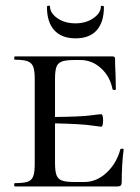

<svg xmlns="http://www.w3.org/2000/svg" viewBox="-20 -671 504 691"><path d="M425 -133Q418 -79 418 -15Q418 -7 414.5 -3.5Q411 0 403 0H34Q31 0 31 -6Q31 -12 34 -12Q65 -12 79.5 -17Q94 -22 99.5 -36.5Q105 -51 105 -81V-387Q105 -417 99.5 -431Q94 -445 79.5 -450.5Q65 -456 34 -456Q31 -456 31 -462Q31 -468 34 -468H385Q394 -468 394 -460Q394 -440 396 -398L397 -350Q397 -347 391.5 -347Q386 -347 385 -350Q376 -396 343.5 -425.5Q311 -455 269 -455H248Q217 -455 202.5 -449.5Q188 -444 183 -430Q178 -416 178 -386V-250Q269 -251 304 -255.5Q339 -260 344 -260Q351 -260 351 -238Q351 -215 344 -215Q340 -215 304.5 -220Q269 -225 178 -227V-85Q178 -56 183 -41.5Q188 -27 202.5 -21.5Q217 -16 248 -16H284Q327 -16 363 -49Q399 -82 413 -133Q414 -136 419.5 -136Q425 -136 425 -133ZM160 -648Q160 -624 186.5 -605.5Q213 -587 252 -587Q289 -587 316 -605.5Q343 -624 343 -648Q343 -650 347 -650Q354 -650 354 -646Q354 -591 328 -562Q302 -533 252 -533Q202 -533 175.5 -562Q149 -591 149 -646Q149 -650 154.5 -650.5Q160 -651 160 -648Z"/></svg>

Font: Cormorant SC Medium
Style: Regular
Weight: 500
Designer: Christian Thalmann (Catharsis Fonts)
Version: Version 3.000